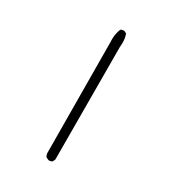

<svg xmlns="http://www.w3.org/2000/svg" viewBox="-177 -852 854 939"><g transform="rotate(30 250.0 -382.5)"><path d="M244.1 -15.6Q255.4 -15.6 263.2 -21L270 -35.2L268.1 -668.9Q269.5 -681.6 269.5 -692.9Q269.5 -719.7 261.2 -742.2L248.5 -748.5Q247.1 -749 246.1 -749Q234.9 -749 227.5 -743.7Q215.8 -715.3 215.8 -682.6Q215.8 -675.3 216.3 -666.5L220.2 -41Q221.7 -30.8 227.1 -22.9L241.7 -16.1Q243.2 -15.6 244.1 -15.6Z"/></g></svg>

Font: NaikaiFont
Style: ExtraLight
Weight: 200
Version: Version 1.89